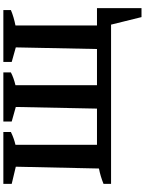

<svg xmlns="http://www.w3.org/2000/svg" viewBox="124 -822 884 1173"><g transform="rotate(-90 566.5 -236.0)"><path d="M997 -86H1103V186H1048L1002 0H29V-46Q76 -65 123 -74L134 -582L29 -607V-658H346V-612Q328 -603 308.5 -596Q289 -589 268 -584V-86H489L499 -582L410 -607V-658H710V-612Q693 -603 673 -596Q653 -589 632 -584V-86H853L863 -582L774 -607V-658H1091V-612Q1070 -603 1046 -596Q1022 -589 997 -584Z"/></g></svg>

Font: Piazzolla 24pt
Style: Bold
Weight: 700
Designer: Juan Pablo del Peral
Foundry: Huerta Tipografica
Version: Version 2.005